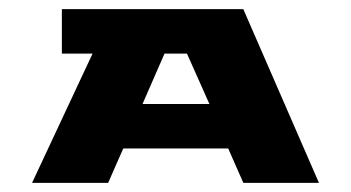

<svg xmlns="http://www.w3.org/2000/svg" viewBox="-20 -720 766 419"><path d="M50 -321 182 -603H115V-700H511L676 -321H511L478 -396H249L216 -321ZM291 -493H437L388 -603H339Z"/></svg>

Font: Stalin One
Style: Regular
Weight: 400
Designer: Jovanny Lemonad
Foundry: Alexey Maslov, Jovanny Lemonad
Version: Version 3.002; ttfautohint (v0.91) -l 8 -r 50 -G 200 -x 0 -w